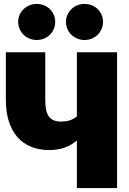

<svg xmlns="http://www.w3.org/2000/svg" viewBox="-20 -964 663 984"><path d="M168 -759C222 -759 263 -800 263 -852C263 -903 222 -944 168 -944C116 -944 73 -903 73 -852C73 -800 116 -759 168 -759ZM413 -759C467 -759 508 -800 508 -852C508 -903 467 -944 413 -944C361 -944 318 -903 318 -852C318 -800 361 -759 413 -759ZM374 -696V-368C354 -351 331 -341 293 -341C234 -341 212 -374 212 -451V-696H10V-451C10 -293 89 -195 232 -195C290 -195 335 -211 374 -244V0H580V-696Z"/></svg>

Font: Fira Sans Heavy
Style: Regular
Weight: 900
Designer: bBox Type GmbH & Carrois Corporate GbR & Edenspiekermann AG
Foundry: bBox Type GmbH & Carrois Corporate GbR & Edenspiekermann AG
Version: Version 4.300;PS 004.300;hotconv 1.0.88;makeotf.lib2.5.64775